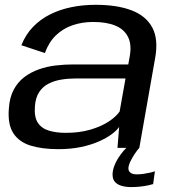

<svg xmlns="http://www.w3.org/2000/svg" viewBox="-20 -616 725 800"><path d="M222.5 5.5Q274 5.5 316.2 -3.2Q358.5 -12 391 -26.2Q423.5 -40.5 445 -56.5Q466.5 -72.5 476.5 -87L469.5 0H560.5L626.5 -374.5Q640.5 -452 614.8 -500.8Q589 -549.5 528.5 -572.8Q468 -596 378 -596Q325.5 -596 277.8 -586.2Q230 -576.5 189.2 -556.2Q148.5 -536 117.8 -504.2Q87 -472.5 69 -427.5L167 -395Q183.5 -440.5 213.2 -469Q243 -497.5 282.8 -511Q322.5 -524.5 368.5 -524.5Q423 -524.5 460 -509.5Q497 -494.5 513.2 -462.5Q529.5 -430.5 520.5 -381L514.5 -347.5H284.5Q249 -347.5 212.2 -343.2Q175.5 -339 141.8 -327Q108 -315 81 -294.5Q54 -274 37 -242Q20 -210 17 -164.5Q11.5 -98.5 35.2 -61.5Q59 -24.5 107 -9.5Q155 5.5 222.5 5.5ZM254.5 -62.5Q214 -62.5 183.5 -71.8Q153 -81 137.5 -104.8Q122 -128.5 125.5 -173Q128 -209 143 -232Q158 -255 182 -267.2Q206 -279.5 234.8 -284.2Q263.5 -289 293.5 -289H503L478.5 -151.5Q463.5 -129.5 432 -109Q400.5 -88.5 355.5 -75.5Q310.5 -62.5 254.5 -62.5ZM526 163.5Q545.5 163.5 564.2 161.5Q583 159.5 597.8 156.2Q612.5 153 618 151L625.5 97.5Q619.5 100 606.8 103Q594 106 579.2 108.2Q564.5 110.5 551 110.5Q532.5 110.5 523.8 103.8Q515 97 515 86Q515 74 523 57.2Q531 40.5 542 24.2Q553 8 560.5 0H506.5Q494.5 11.5 480.8 30.5Q467 49.5 458 71Q449 92.5 449 111.5Q449 131 459.2 142.2Q469.5 153.5 487.2 158.5Q505 163.5 526 163.5Z"/></svg>

Font: Anybody SemiExpanded
Style: Italic
Weight: 400
Width: 6
Italic angle: -10°
Version: Version 1.113;gftools[0.9.25]